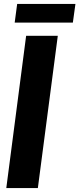

<svg xmlns="http://www.w3.org/2000/svg" viewBox="-20 -963 406 983"><path d="M55.2 -847.2 67.9 -942.9H366.2L353 -847.2ZM275.9 -779.8 173.8 0H12.2L113.8 -779.8Z"/></svg>

Font: Cooper Hewitt
Style: Bold Italic
Weight: 712
Designer: Village Type and Design LLC
Foundry: Cooper Hewitt Smithsonian Design Museum
Version: 1.000